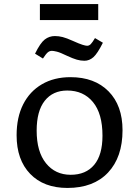

<svg xmlns="http://www.w3.org/2000/svg" viewBox="-20 -914 683 948"><path d="M313 14Q196 14 129 -55.5Q62 -125 62 -246Q62 -335 94.5 -399Q127 -463 187 -498Q247 -533 328 -533Q447 -533 516 -463Q585 -393 585 -271Q585 -138 513.5 -62Q442 14 313 14ZM329 -51Q404 -51 445 -100Q486 -149 486 -244Q486 -353 439 -410Q392 -467 312 -467Q241 -467 201 -416.5Q161 -366 161 -269Q161 -165 207 -108Q253 -51 329 -51ZM177 -815V-894H465V-815ZM397 -614Q378 -614 359 -619.5Q340 -625 312 -638Q277 -655 260.5 -659Q244 -663 236 -663Q225 -663 216 -655.5Q207 -648 192 -625L153 -649Q179 -702 201 -719Q223 -736 251 -736Q270 -736 289.5 -731Q309 -726 340 -712Q371 -698 387 -693Q403 -688 410 -688Q420 -688 428 -696Q436 -704 449 -726L488 -703Q461 -649 441 -631.5Q421 -614 397 -614Z"/></svg>

Font: Literata 7pt
Style: Regular
Weight: 400
Designer: Latin by Veronika Burian and Jose Scaglione. Greek by Irene Vlachou. Cyrillic by Vera Evstafieva.
Foundry: TypeTogether
Version: Version 3.002